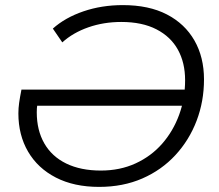

<svg xmlns="http://www.w3.org/2000/svg" viewBox="-20 -726 859 752"><path d="M368 6Q270 6 199 -30.5Q128 -67 90 -132Q52 -197 52 -282Q52 -302 55 -323.5Q58 -345 64 -375H715L703 -312H102L130 -345Q128 -328 126 -315.5Q124 -303 124 -286Q124 -216 153.5 -164.5Q183 -113 239.5 -85.5Q296 -58 375 -58Q450 -58 511 -86Q572 -114 615 -163Q658 -212 681.5 -276Q705 -340 705 -412Q705 -480 677 -531Q649 -582 593 -611Q537 -640 455 -640Q386 -640 326 -619Q266 -598 224 -560L187 -614Q235 -657 306.5 -681.5Q378 -706 461 -706Q563 -706 633.5 -669.5Q704 -633 741.5 -567.5Q779 -502 779 -415Q779 -329 750 -253Q721 -177 667 -118.5Q613 -60 537.5 -27Q462 6 368 6Z"/></svg>

Font: MOST Montserrat
Style: Italic
Weight: 400
Italic angle: -11.3°
Designer: Julieta Ulanovsky
Foundry: Julieta Ulanovsky
Version: Version 8.000;March 11, 2024;FontCreator 15.0.0.2926 64-bit